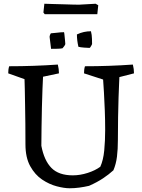

<svg xmlns="http://www.w3.org/2000/svg" viewBox="-20 -994 758 1026"><path d="M352 12Q323 12 283 1.5Q243 -9 205 -34.5Q167 -60 141.5 -106Q116 -152 116 -223Q116 -277 115.5 -331.5Q115 -386 114 -434Q113 -482 112.5 -518Q112 -554 111 -571L24 -602Q24 -612 25 -621Q26 -630 29 -640Q159 -640 289 -649Q295 -625 295 -602L210 -584Q209 -561 207 -518Q205 -475 204 -421.5Q203 -368 202 -314Q201 -260 201 -215Q216 -136 255 -96.5Q294 -57 369 -57Q408 -57 448.5 -70Q489 -83 516 -103Q532 -138 537 -190Q542 -242 542 -299Q542 -352 540 -404Q538 -456 535.5 -499.5Q533 -543 531 -569L429 -602Q429 -612 430 -621Q431 -630 434 -640Q563 -640 690 -649Q696 -625 696 -602L618 -582Q618 -578 616.5 -548.5Q615 -519 613.5 -472Q612 -425 611 -367.5Q610 -310 610 -248Q610 -196 605 -156.5Q600 -117 586 -84Q562 -62 530.5 -41Q499 -20 456 -1Q430 5 404 8.5Q378 12 352 12ZM399 -744Q395 -761 393 -777.5Q391 -794 391 -810Q410 -819 428.5 -823Q447 -827 466 -827Q471 -808 471.5 -786Q472 -764 472 -759Q472 -757 466.5 -747.5Q461 -738 459 -738Q451 -738 430.5 -739.5Q410 -741 399 -744ZM253 -733 245 -797Q245 -802 248 -809Q251 -816 252 -816Q260 -816 283 -819Q306 -822 322 -822Q323 -822 324.5 -807.5Q326 -793 327.5 -778Q329 -763 329 -759Q329 -755 322.5 -746.5Q316 -738 314 -736Q304 -734 289 -733.5Q274 -733 253 -733ZM219 -918 212 -927 217 -974Q237 -973 264 -972.5Q291 -972 319.5 -971Q348 -970 370.5 -969.5Q393 -969 402 -969L491 -974L505 -966L500 -918Z"/></svg>

Font: Labrada
Style: Regular
Weight: 400
Designer: Mercedes Jáuregui
Foundry: Omnibus-Type Team
Version: Version 1.000; ttfautohint (v1.8.4.7-5d5b)